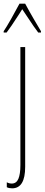

<svg xmlns="http://www.w3.org/2000/svg" viewBox="-39 -783 243 1045"><path d="M-2 236V209Q10 216 25 216Q50 216 61 190.5Q72 165 72 115V-527H98V125Q98 242 27 242Q10 242 -2 236ZM184 -613V-606H169Q150 -630 106 -697Q82 -733 82 -733L65 -706Q18 -633 -3 -606H-19V-613Q-4 -635 21.5 -680Q47 -725 67 -763H98Q120 -722 144.5 -680Q169 -638 184 -613Z"/></svg>

Font: Noto Sans Display Thin Cond
Style: Regular
Weight: 250
Width: 3
Designer: Monotype Design team
Foundry: Monotype Imaging Inc.
Version: Version 1.000